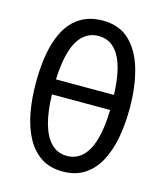

<svg xmlns="http://www.w3.org/2000/svg" viewBox="-110 -808 776 902"><g transform="rotate(15 278.0 -357.0)"><path d="M507 -358Q507 -281 494.5 -214Q482 -147 454.5 -96.5Q427 -46 383.5 -18Q340 10 278 10Q216 10 172.5 -19Q129 -48 102 -98.5Q75 -149 62.5 -216Q50 -283 50 -359Q50 -481 76 -562Q102 -643 153 -683.5Q204 -724 279 -724Q361 -724 411 -675Q461 -626 484 -543.5Q507 -461 507 -358ZM279 -66Q323 -66 354 -95.5Q385 -125 401.5 -183Q418 -241 420 -327H137Q139 -243 155.5 -185Q172 -127 203 -96.5Q234 -66 279 -66ZM279 -649Q236 -649 205 -621.5Q174 -594 157 -538.5Q140 -483 137 -400H419Q415 -524 379.5 -586.5Q344 -649 279 -649Z"/></g></svg>

Font: Noto Sans ExtraCondensed
Style: Regular
Weight: 400
Width: 2
Designer: Monotype Design Team
Foundry: Monotype Imaging Inc.
Version: Version 2.013